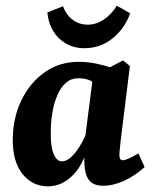

<svg xmlns="http://www.w3.org/2000/svg" viewBox="-20 -648 543 677"><path d="M149 9Q94 9 59 -35Q24 -79 25 -159Q26 -234 56 -295.5Q86 -357 138 -393.5Q190 -430 257 -430Q289 -430 320 -423.5Q351 -417 374 -409L338 -340Q319 -354 300.5 -363Q282 -372 256 -372Q231 -372 213 -356.5Q195 -341 183 -314Q171 -287 165 -253Q159 -219 159 -182Q158 -132 169 -105.5Q180 -79 198 -79Q211 -79 224.5 -89Q238 -99 253 -120Q268 -141 282 -172L297 -165Q282 -79 241.5 -35Q201 9 149 9ZM345 7Q310 7 295 -11.5Q280 -30 278 -65Q277 -78 277 -100Q277 -122 277 -137L308 -380L414 -435L438 -415L405 -148Q404 -136 402.5 -122.5Q401 -109 401 -101Q401 -83 413 -83Q420 -83 432.5 -88.5Q445 -94 468 -107L490 -59Q456 -28 417.5 -10.5Q379 7 345 7ZM277 -478Q241 -478 212.5 -494.5Q184 -511 167 -539.5Q150 -568 147 -604L202 -626Q213 -596 236 -578.5Q259 -561 290 -561Q319 -561 346 -579Q373 -597 392 -628L439 -601Q419 -546 376 -512Q333 -478 277 -478Z"/></svg>

Font: Rasa
Style: Italic
Weight: 400
Italic angle: -7.10001°
Designer: Anna Giedrys (Yrsa+Rasa design), David Brezina (Yrsa art-direction, Rasa art-direction, design)
Foundry: Rosetta Type Foundry
Version: Version 2.004